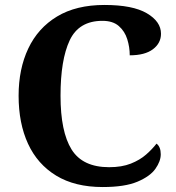

<svg xmlns="http://www.w3.org/2000/svg" viewBox="-20 -744 709 774"><path d="M394 10Q282 10 206.5 -36Q131 -82 93 -164.5Q55 -247 55 -358Q55 -466 94 -548.5Q133 -631 210 -677.5Q287 -724 401 -724Q515 -724 572 -690.5Q629 -657 629 -608Q629 -570 596.5 -545.5Q564 -521 503 -521Q503 -554 493 -586Q483 -618 459 -639Q435 -660 393 -660Q298 -660 261 -581.5Q224 -503 224 -358Q224 -213 268.5 -141.5Q313 -70 420 -70Q471 -70 507.5 -84.5Q544 -99 569 -121Q594 -143 611 -165Q628 -152 628 -122Q628 -94 606.5 -63.5Q585 -33 534 -11.5Q483 10 394 10Z"/></svg>

Font: Noto Serif Gurmukhi
Style: Bold
Weight: 700
Designer: Vaibhav Singh and the Monotype Design Team
Foundry: Monotype Imaging Inc.
Version: Version 2.004; ttfautohint (v1.8.4.7-5d5b)